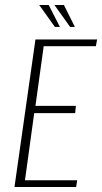

<svg xmlns="http://www.w3.org/2000/svg" viewBox="-20 -749 409 769"><path d="M38 0 122 -591H369L364 -564H155L122 -325H284L281 -296H117L80 -27H289L285 0ZM280 -641H261L198 -729H236ZM220 -641H200L137 -729H175Z"/></svg>

Font: Alumni Sans Thin ExtraLight
Style: Italic
Weight: 250
Italic angle: -8°
Version: Version 1.016